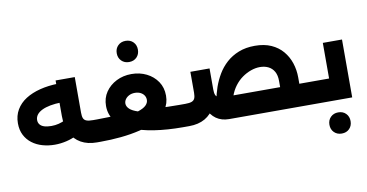

<svg xmlns="http://www.w3.org/2000/svg" viewBox="-100 -1131 3282 1715"><g transform="rotate(-10 1541.5 -273.5)"><path d="M333 -45Q275 -45 222 -60Q169 -75 128 -106Q87 -137 63.5 -183Q40 -229 40 -290Q40 -359 71.5 -412.5Q103 -466 159 -501.5Q215 -537 290 -556Q365 -575 452 -577L455 -407Q398 -406 353.5 -397.5Q309 -389 277.5 -373.5Q246 -358 230 -336.5Q214 -315 214 -289Q214 -266 227 -249Q240 -232 266.5 -223.5Q293 -215 331 -215Q367 -215 398 -223Q429 -231 458 -245L539 -95Q492 -70 439 -57.5Q386 -45 333 -45ZM706 0Q622 0 562 -34Q502 -68 470 -132.5Q438 -197 438 -286V-609H612V-286Q612 -253 619.5 -235Q627 -217 647.5 -209.5Q668 -202 706 -202H741V0ZM741 0V-202Q749 -202 755 -174.5Q761 -147 761 -102Q761 -56 755 -28Q749 0 741 0Z M741 0V-202Q797 -202 845.5 -204Q894 -206 935 -208Q943 -209 949 -202Q955 -195 961.5 -188.5Q968 -182 974 -182Q1061 -192 1113 -208.5Q1165 -225 1188 -247.5Q1211 -270 1211 -297Q1211 -320 1199 -338Q1187 -356 1165.5 -366.5Q1144 -377 1115 -377Q1086 -377 1063.5 -365.5Q1041 -354 1028.5 -336Q1016 -318 1016 -297Q1016 -271 1040 -248Q1064 -225 1117.5 -208Q1171 -191 1261 -181Q1268 -181 1274 -188Q1280 -195 1286.5 -201.5Q1293 -208 1299 -207Q1340 -205 1386.5 -203.5Q1433 -202 1486 -202V0Q1345 0 1227.5 -18Q1110 -36 1023.5 -73Q937 -110 889.5 -168Q842 -226 842 -306Q842 -378 879 -432Q916 -486 977.5 -517Q1039 -548 1114 -548Q1189 -548 1250.5 -517.5Q1312 -487 1349 -432.5Q1386 -378 1386 -305Q1386 -233 1348.5 -181Q1311 -129 1246.5 -93.5Q1182 -58 1099 -38Q1016 -18 924.5 -9Q833 0 741 0ZM1486 0V-202Q1495 -202 1500.5 -174.5Q1506 -147 1506 -102Q1506 -56 1500.5 -28Q1495 0 1486 0ZM741 0Q732 0 726.5 -28Q721 -56 721 -102Q721 -147 726.5 -174.5Q732 -202 741 -202ZM1114 -657Q1072 -657 1045 -684Q1018 -711 1018 -753Q1018 -795 1045 -822Q1072 -849 1114 -849Q1157 -849 1183.5 -822Q1210 -795 1210 -753Q1210 -711 1183.5 -684Q1157 -657 1114 -657Z M2495 0V-202H2692V0ZM1486 0Q1477 0 1471.5 -28Q1466 -56 1466 -102Q1466 -147 1471.5 -174.5Q1477 -202 1486 -202ZM2403 0V-259Q2403 -310 2384 -343.5Q2365 -377 2331.5 -393.5Q2298 -410 2255 -410Q2215 -410 2173 -395Q2131 -380 2093 -353Q2055 -326 2025 -286Q1995 -246 1977.5 -196Q1960 -146 1960 -87H1815Q1815 -133 1823.5 -188Q1832 -243 1852.5 -301.5Q1873 -360 1905 -414Q1937 -468 1984.5 -511Q2032 -554 2096.5 -579.5Q2161 -605 2243 -605Q2329 -605 2391.5 -577Q2454 -549 2495 -500.5Q2536 -452 2556.5 -390Q2577 -328 2577 -259V0ZM1486 0V-202H1543Q1581 -202 1601 -209.5Q1621 -217 1629 -235Q1637 -253 1637 -286V-476H1811V-286Q1811 -197 1778.5 -132.5Q1746 -68 1686.5 -34Q1627 0 1543 0ZM1905 0Q1837 0 1788.5 -34Q1740 -68 1715 -132.5Q1690 -197 1690 -286H1811Q1811 -253 1818.5 -235Q1826 -217 1846.5 -209.5Q1867 -202 1905 -202H2577V0ZM2692 0V-202Q2701 -202 2706.5 -174.5Q2712 -147 2712 -102Q2712 -56 2706.5 -28Q2701 0 2692 0Z M2847 -525H3021V0H2692V-202H2847ZM2692 0Q2683 0 2677.5 -28Q2672 -56 2672 -102Q2672 -147 2677.5 -174.5Q2683 -202 2692 -202ZM2874 302Q2832 302 2805 275Q2778 248 2778 206Q2778 164 2805 137Q2832 110 2874 110Q2917 110 2943.5 137Q2970 164 2970 206Q2970 248 2943.5 275Q2917 302 2874 302Z"/></g></svg>

Font: Alexandria ExtraBold
Style: Regular
Weight: 800
Designer: Mohamed Gaber
Foundry: Kief Type Foundry
Version: Version 5.100